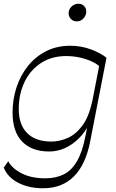

<svg xmlns="http://www.w3.org/2000/svg" viewBox="-29 -800 618 1024"><path d="M201 204Q125 204 68.5 175Q12 146 -9 94L15 60Q35 98 86.5 124.5Q138 151 212 151Q269 151 311 130Q353 109 382 59Q411 9 427 -76L448 -182L507 -485L539 -492L452 -46Q428 78 365 141Q302 204 201 204ZM233 8Q141 8 89.5 -44.5Q38 -97 38 -200Q38 -270 59 -334Q80 -398 120 -448Q160 -498 217 -527Q274 -556 345 -556Q405 -556 457.5 -536Q510 -516 539 -492L509 -437Q498 -453 470 -467.5Q442 -482 404 -491.5Q366 -501 324 -501Q246 -501 189 -463.5Q132 -426 101.5 -362Q71 -298 71 -218Q71 -135 116 -90Q161 -45 245 -45Q287 -45 330.5 -63.5Q374 -82 409.5 -129Q445 -176 463 -261L448 -141Q425 -95 391 -61.5Q357 -28 317 -10Q277 8 233 8ZM380 -686Q361 -686 349 -699Q337 -712 337 -729Q337 -750 352.5 -765Q368 -780 389 -780Q408 -780 419.5 -768Q431 -756 431 -739Q431 -718 416.5 -702Q402 -686 380 -686Z"/></svg>

Font: Savate ExtraLight
Style: Italic
Weight: 200
Italic angle: -11°
Designer: Max Esnée
Foundry: Plomb Type
Version: Version 2.000